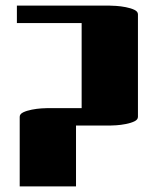

<svg xmlns="http://www.w3.org/2000/svg" viewBox="-20 -661 590 682"><path d="M40 -579V-641H370Q377 -641 393 -640Q409 -639 427 -635.5Q445 -632 457.5 -626Q470 -620 470 -610V-246Q470 -236 457.5 -230Q445 -224 427 -220.5Q409 -217 393 -216Q377 -215 370 -215H250V1H50V-246Q50 -256 62.5 -262Q75 -268 93 -271.5Q111 -275 127 -276Q143 -277 150 -277H270V-579Z"/></svg>

Font: Gajraj One
Style: Regular
Weight: 400
Designer: Saurabh Sharma
Foundry: Saurabh Sharma
Version: Version 1.000